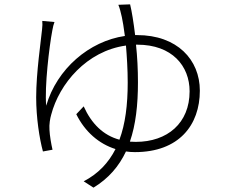

<svg xmlns="http://www.w3.org/2000/svg" viewBox="-20 -805 1040 881"><path d="M577 -785 523 -783C529 -769 535 -746 539 -727C543 -709 548 -679 553 -640C389 -616 241 -489 192 -320C184 -407 206 -592 220 -665C223 -682 226 -694 230 -704L174 -709C175 -697 175 -686 173 -670C168 -618 146 -472 146 -358C146 -265 161 -169 177 -110L221 -118C215 -143 208 -185 207 -209C205 -234 210 -262 215 -279C252 -420 377 -571 558 -596C562 -547 566 -488 566 -426C566 -324 555 -236 528 -164C454 -184 400 -237 364 -317L330 -281C370 -200 434 -145 510 -121C478 -58 431 -8 364 27L409 56C478 14 526 -42 558 -110C571 -108 585 -107 599 -107C801 -107 897 -231 897 -389C897 -531 793 -644 609 -644H600C593 -702 585 -752 577 -785ZM604 -600H610C770 -600 850 -502 850 -386C850 -240 748 -154 603 -154L576 -155C603 -233 613 -324 613 -427C613 -486 610 -546 604 -600Z"/></svg>

Font: Noto Sans SC Light
Style: Regular
Weight: 300
Designer: Ryoko NISHIZUKA 西塚涼子 (kana, bopomofo & ideographs); Paul D. Hunt (Latin, Greek & Cyrillic); Sandoll Communications 산돌커뮤니
Foundry: Adobe
Version: Version 2.004;hotconv 1.0.118;makeotfexe 2.5.65603